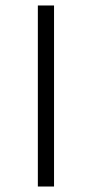

<svg xmlns="http://www.w3.org/2000/svg" viewBox="-20 -680 334 700"><path d="M118 -660H177V0H118Z"/></svg>

Font: Cairo Light
Style: Regular
Weight: 300
Designer: Mohamed Gaber, Accademia di Belle Arti di Urbino and others
Foundry: Kief Type Foundry, Accademia di Belle Arti di Urbino and others
Version: Version 3.011